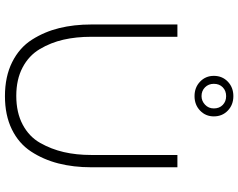

<svg xmlns="http://www.w3.org/2000/svg" viewBox="-116 -866 987 796"><g transform="rotate(90 378.0 -468.5)"><path d="M463 -861Q463 -827 439 -804Q415 -781 379 -781Q343 -781 319 -804Q295 -827 295 -861Q295 -896 319 -919Q343 -942 379 -942Q415 -942 439 -919Q463 -896 463 -861ZM328 -861Q328 -839 342.5 -824.5Q357 -810 379 -810Q399 -810 414.5 -824.5Q430 -839 430 -861Q430 -884 415.5 -898Q401 -912 379 -912Q357 -912 342.5 -898Q328 -884 328 -861ZM379 5Q298 5 238 -25Q178 -55 145 -107Q112 -159 97 -220Q82 -281 82 -353V-710H133V-353Q133 -290 145 -237.5Q157 -185 184 -139.5Q211 -94 260.5 -68Q310 -42 378 -42Q447 -42 497 -68.5Q547 -95 573 -141Q599 -187 611 -239Q623 -291 623 -353V-710H674V-353Q674 -279 658 -216.5Q642 -154 608.5 -103Q575 -52 516.5 -23.5Q458 5 379 5Z"/></g></svg>

Font: Raleway-v4020 Light
Style: Regular
Weight: 300
Designer: Matt McInerney, Pablo Impallari, Rodrigo Fuenzalida
Foundry: Matt McInerney, Pablo Impallari, Rodrigo Fuenzalida
Version: Version 4.020;PS 004.020;hotconv 1.0.88;makeotf.lib2.5.64775